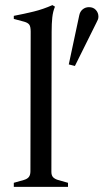

<svg xmlns="http://www.w3.org/2000/svg" viewBox="-20 -731 414 751"><path d="M34 0V-16L73 -27Q87 -31 93 -39Q99 -47 99 -61L100 -607Q100 -627 94.5 -634.5Q89 -642 75 -646L34 -657V-669Q76 -677 112.5 -686Q149 -695 185 -711L195 -705Q187 -686 184.5 -662.5Q182 -639 182 -607L181 -59Q181 -45 187.5 -38Q194 -31 207 -27L246 -16V0ZM273 -473 249 -479 290 -671Q293 -686 303.5 -694.5Q314 -703 328 -703Q345 -703 355 -692Q365 -681 365 -666Q365 -659 362.5 -653.5Q360 -648 357 -642Z"/></svg>

Font: Ibarra Real Nova Medium
Style: Regular
Weight: 500
Designer: Jose Maria Ribagorda & Octavio Pardo
Foundry: Jose Maria Ribagorda
Version: Version 2.000